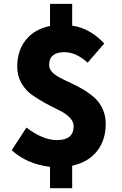

<svg xmlns="http://www.w3.org/2000/svg" viewBox="-20 -872 648 1017"><path d="M532.2 -641.6 444.3 -540Q382.8 -595.7 321.3 -595.7Q240.2 -595.7 240.2 -527.3Q240.2 -506.8 256.8 -489.7Q273.4 -472.7 299.8 -459Q326.2 -445.3 358.4 -430.7Q390.6 -416 422.4 -397Q454.1 -377.9 480.5 -354.5Q506.8 -331.1 523.4 -295.4Q540 -259.8 540 -215.8Q540 -130.9 494.6 -72.3Q449.2 -13.7 362.3 5.9V125H245.1V11.7Q123 -2.9 42 -76.2L120.1 -196.3Q207 -129.9 281.2 -129.9Q370.1 -129.9 370.1 -203.1Q370.1 -228.5 348.1 -250.5Q326.2 -272.5 293 -288.1Q259.8 -303.7 220.7 -325.2Q181.6 -346.7 148.4 -370.1Q115.2 -393.6 93.3 -432.1Q71.3 -470.7 71.3 -518.6Q71.3 -604.5 117.2 -661.1Q163.1 -717.8 245.1 -734.4V-851.6H362.3V-736.3Q456.1 -722.7 532.2 -641.6Z"/></svg>

Font: Bpmf Zihi Sans Heavy
Style: Heavy
Weight: 900
Foundry: But Ko
Version: Version 1.320